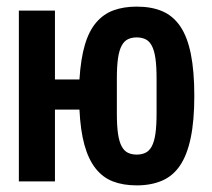

<svg xmlns="http://www.w3.org/2000/svg" viewBox="-20 -548 640 580"><path d="M393 12Q352 12 321 0Q290 -12 268.5 -39.5Q247 -67 235 -110.5Q223 -154 220 -217H146V0H37V-516H146V-308H220Q224 -371 236.5 -413Q249 -455 271 -480.5Q293 -506 323.5 -517Q354 -528 393 -528Q438 -528 470.5 -514Q503 -500 524.5 -468.5Q546 -437 556.5 -385Q567 -333 567 -258Q567 -183 556 -131Q545 -79 523.5 -47.5Q502 -16 469 -2Q436 12 393 12ZM393 -81Q408 -81 419.5 -86.5Q431 -92 438.5 -106Q446 -120 449.5 -144Q453 -168 453 -206V-310Q453 -348 449.5 -372Q446 -396 438.5 -410Q431 -424 419.5 -429.5Q408 -435 393 -435Q378 -435 366.5 -429.5Q355 -424 347.5 -410Q340 -396 336.5 -372Q333 -348 333 -310V-206Q333 -168 336.5 -144Q340 -120 347.5 -106Q355 -92 366.5 -86.5Q378 -81 393 -81Z"/></svg>

Font: IBM Plex Mono SemiBold
Style: Regular
Weight: 600
Monospace: yes
Designer: Mike Abbink, Paul van der Laan, Pieter van Rosmalen
Foundry: Bold Monday
Version: Version 2.3